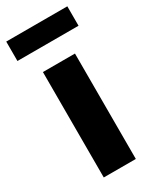

<svg xmlns="http://www.w3.org/2000/svg" viewBox="-202 -773 677 828"><g transform="rotate(-30 136.0 -359.0)"><path d="M-16.1 -621.1V-717.8H288.1V-621.1ZM55.2 0V-524.9H214.8V0Z"/></g></svg>

Font: Rawline ExtraBold
Style: Regular
Weight: 800
Designer: Matt McInerney, Pablo Impallari, Rodrigo Fuenzalida
Foundry: Matt McInerney, Pablo Impallari, Rodrigo Fuenzalida
Version: Version 4.020;PS 004.020;hotconv 1.0.88;makeotf.lib2.5.64775